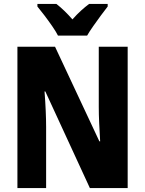

<svg xmlns="http://www.w3.org/2000/svg" viewBox="-20 -950 733 970"><path d="M625 0H434L209 -488H205Q209 -436 211 -390Q213 -344 213 -309V0H68V-714H258L482 -236H486Q483 -285 481 -329Q479 -373 479 -409V-714H625ZM273 -770Q263 -790 244 -817.5Q225 -845 204.5 -872Q184 -899 169 -917V-930H265Q304 -900 346 -852Q369 -878 389.5 -896.5Q410 -915 430 -930H524V-917Q509 -898 489.5 -871.5Q470 -845 451 -818Q432 -791 420 -770Z"/></svg>

Font: Noto Sans Thai Cond ExtBd
Style: Regular
Weight: 800
Width: 3
Designer: Monotype Design Team
Foundry: Monotype Imaging Inc.
Version: Version 2.002; ttfautohint (v1.8.4.7-5d5b)